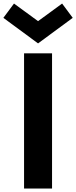

<svg xmlns="http://www.w3.org/2000/svg" viewBox="-85 -1090 441 1110"><path d="M215.9 0V-781.8H54.1V0ZM335.5 -986.8 274.1 -1069.5 135 -967.7 -4.1 -1069.5 -65.5 -986.8 135 -839.1Z"/></svg>

Font: Spartan MB ExtBd
Style: Regular
Weight: 800
Designer: Matt Bailey, Mirko Velimirovic
Foundry: Matt Bailey
Version: Version 1.005